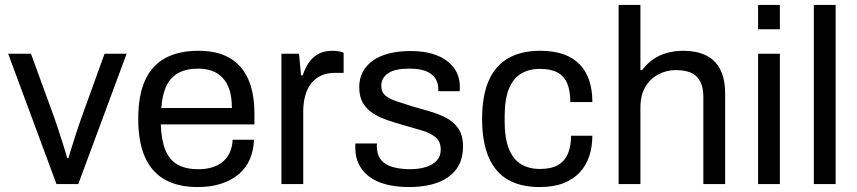

<svg xmlns="http://www.w3.org/2000/svg" viewBox="-20 -743 3461 775"><path d="M208 0 13 -526H105L201 -263Q208 -244 217 -215.5Q226 -187 235.5 -157.5Q245 -128 251 -105H256Q263 -127 272 -156.5Q281 -186 290.5 -214.5Q300 -243 307 -263L402 -526H491L296 0Z M778 12Q700 12 646.5 -17.5Q593 -47 565.5 -108Q538 -169 538 -263Q538 -358 565.5 -418.5Q593 -479 647 -508.5Q701 -538 782 -538Q856 -538 906 -509.5Q956 -481 981.5 -424.5Q1007 -368 1007 -283V-241H629Q631 -178 647.5 -137.5Q664 -97 697 -78.5Q730 -60 780 -60Q814 -60 839.5 -68.5Q865 -77 882.5 -93Q900 -109 909 -131Q918 -153 919 -179H1005Q1004 -137 989 -101.5Q974 -66 945 -41Q916 -16 874 -2Q832 12 778 12ZM631 -307H916Q916 -351 906 -381Q896 -411 877.5 -430Q859 -449 834.5 -457.5Q810 -466 779 -466Q733 -466 701 -449Q669 -432 652 -397Q635 -362 631 -307Z M1116 0V-526H1187L1195 -439H1202Q1210 -464 1224 -486.5Q1238 -509 1262 -523.5Q1286 -538 1321 -538Q1336 -538 1348.5 -535.5Q1361 -533 1367 -530V-449H1334Q1300 -449 1275.5 -437.5Q1251 -426 1235 -405Q1219 -384 1211.5 -355Q1204 -326 1204 -293V0Z M1632 12Q1578 12 1537 1Q1496 -10 1469 -31Q1442 -52 1428 -81Q1414 -110 1414 -147Q1414 -152 1414 -156.5Q1414 -161 1415 -164H1502Q1501 -160 1501 -157Q1501 -154 1501 -151Q1502 -116 1519.5 -96Q1537 -76 1568 -68Q1599 -60 1637 -60Q1670 -60 1698 -68.5Q1726 -77 1742.5 -94.5Q1759 -112 1759 -139Q1759 -172 1737.5 -189.5Q1716 -207 1681 -217Q1646 -227 1608 -238Q1576 -247 1544 -258Q1512 -269 1486.5 -285Q1461 -301 1445.5 -326.5Q1430 -352 1430 -391Q1430 -426 1444.5 -453Q1459 -480 1486 -499Q1513 -518 1551.5 -527.5Q1590 -537 1637 -537Q1687 -537 1724.5 -526Q1762 -515 1787 -495Q1812 -475 1824 -449.5Q1836 -424 1836 -395Q1836 -389 1836 -383.5Q1836 -378 1835 -375H1749V-386Q1749 -406 1738.5 -424.5Q1728 -443 1702.5 -454.5Q1677 -466 1632 -466Q1603 -466 1582 -461.5Q1561 -457 1547 -447.5Q1533 -438 1526 -425.5Q1519 -413 1519 -397Q1519 -371 1536 -357Q1553 -343 1581.5 -334Q1610 -325 1643 -314Q1678 -304 1714.5 -293.5Q1751 -283 1781.5 -267Q1812 -251 1830.5 -223.5Q1849 -196 1849 -151Q1849 -109 1833 -78Q1817 -47 1787.5 -27Q1758 -7 1718.5 2.5Q1679 12 1632 12Z M2158 12Q2082 12 2030.5 -17.5Q1979 -47 1952.5 -108.5Q1926 -170 1926 -263Q1926 -356 1952.5 -417Q1979 -478 2031.5 -508Q2084 -538 2161 -538Q2215 -538 2254.5 -524Q2294 -510 2320 -483Q2346 -456 2358.5 -418Q2371 -380 2371 -331H2282Q2282 -377 2269.5 -406.5Q2257 -436 2230 -450.5Q2203 -465 2159 -465Q2115 -465 2083 -445.5Q2051 -426 2034 -384Q2017 -342 2017 -273V-252Q2017 -187 2033.5 -144Q2050 -101 2082 -81Q2114 -61 2160 -61Q2205 -61 2232.5 -77Q2260 -93 2272.5 -123Q2285 -153 2285 -195H2371Q2371 -151 2358.5 -113Q2346 -75 2320 -47Q2294 -19 2254 -3.5Q2214 12 2158 12Z M2477 0V-723H2565V-460H2572Q2592 -487 2617 -504Q2642 -521 2672.5 -529.5Q2703 -538 2739 -538Q2789 -538 2826.5 -521Q2864 -504 2885.5 -466Q2907 -428 2907 -363V0H2819V-351Q2819 -384 2810.5 -405Q2802 -426 2787.5 -438Q2773 -450 2752.5 -455Q2732 -460 2707 -460Q2670 -460 2637 -442.5Q2604 -425 2584.5 -391.5Q2565 -358 2565 -309V0Z M3040 -625V-723H3128V-625ZM3040 0V-526H3128V0Z M3265 0V-723H3353V0Z"/></svg>

Font: Archivo SemiBold
Style: Regular
Weight: 400
Version: Version 2.001